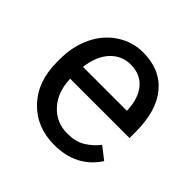

<svg xmlns="http://www.w3.org/2000/svg" viewBox="-144 -673 819 819"><g transform="rotate(45 265.0 -264.0)"><path d="M287.6 9.8C376 9.8 442.4 -24.4 486.8 -92.3L431.6 -135.3C415 -113.8 395.5 -96.7 373.5 -83.5C351.6 -70.3 324.2 -64 292.5 -64C247.6 -64 210.4 -80.1 181.6 -112.3C152.3 -144 137.2 -186 135.7 -238.3H493.7V-275.9C493.7 -360.4 474.6 -424.8 436.5 -470.2C398.4 -515.6 345.2 -538.1 276.4 -538.1C234.4 -538.1 195.3 -526.4 159.7 -503.4C123.5 -480 95.7 -447.8 75.7 -406.7C55.7 -365.2 45.4 -318.4 45.4 -266.1V-249.5C45.4 -170.9 67.9 -107.9 112.8 -61C157.7 -13.7 215.8 9.8 287.6 9.8ZM276.4 -463.9C314 -463.9 344.2 -451.2 366.2 -426.3C388.2 -400.9 400.9 -365.2 403.3 -319.3V-312.5H138.7C144.5 -360.4 159.7 -397.5 184.6 -424.3C209.5 -450.7 239.7 -463.9 276.4 -463.9Z"/></g></svg>

Font: Vazir
Style: Regular
Weight: 400
Designer: Saber Rastikerdar
Foundry: Saber Rastikerdar
Version: Version 27.002;January 24, 2021;FontCreator 13.0.0.2683 64-b